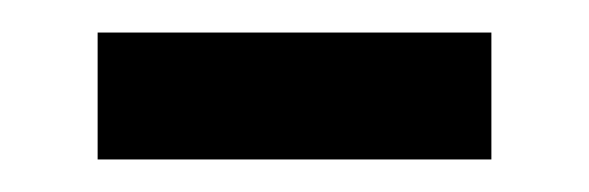

<svg xmlns="http://www.w3.org/2000/svg" viewBox="-20 -312 362 118"><path d="M40 -214V-292H282V-214Z"/></svg>

Font: telugu115
Style: Regular
Weight: 400
Designer: Jelle Bosma - Monotype Design Team
Foundry: Monotype Imaging Inc.
Version: Version 2.003